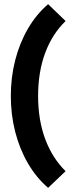

<svg xmlns="http://www.w3.org/2000/svg" viewBox="-20 -775 350 922"><path d="M211 127Q154 78 114 9Q74 -60 53 -142Q32 -224 32 -314Q32 -404 53 -486Q74 -568 114 -637Q154 -706 211 -755L295 -674Q231 -612 197 -521Q163 -430 163 -314Q163 -199 197 -107.5Q231 -16 295 47Z"/></svg>

Font: Outfit
Style: Bold
Weight: 700
Designer: Rodrigo Fuenzalida
Foundry: fragTYPE
Version: Version 1.100;gftools[0.9.27]